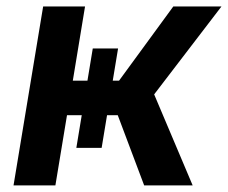

<svg xmlns="http://www.w3.org/2000/svg" viewBox="-20 -562 691 582"><path d="M21 0 110.8 -542.5H237.8L200.7 -317.4H340.8L505.4 -542.5H651.4L447.3 -275.9L564 0H417L336.9 -212.9H183.1L147.9 0ZM261.2 -415H337.9L288.1 -113.8H211.4Z"/></svg>

Font: Inter 16pt SemiBold
Style: Italic
Weight: 600
Italic angle: -9.3988°
Version: Version 4.001;git-66647c0bb